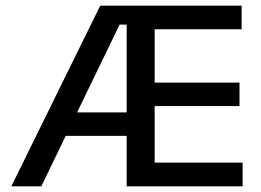

<svg xmlns="http://www.w3.org/2000/svg" viewBox="-20 -659 924 679"><path d="M20 0 334.5 -639H444.5V-572H403L126 0ZM173 -178.5V-261.5H463.5V-178.5ZM457.5 0V-84H838V0ZM428 0V-639H527V0ZM485 -284V-367H827V-284ZM457 -555.5V-639H834.5V-555.5Z"/></svg>

Font: Anek Gurmukhi Medium Medium
Style: Regular
Weight: 500
Version: Version 1.003